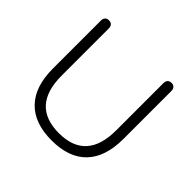

<svg xmlns="http://www.w3.org/2000/svg" viewBox="-165 -857 1046 1046"><g transform="rotate(45 357.5 -334.0)"><path d="M86 -275V-643Q86 -659 94 -667.5Q102 -676 116 -676Q131 -676 139 -667.5Q147 -659 147 -643V-280Q147 -48 358 -48Q568 -48 568 -280V-643Q568 -659 576 -667.5Q584 -676 599 -676Q613 -676 621 -667.5Q629 -659 629 -643V-275Q629 -136 560 -64Q491 8 358 8Q225 8 155.5 -64Q86 -136 86 -275Z"/></g></svg>

Font: SN Pro Light
Style: Regular
Weight: 300
Designer: Tobias Whetton
Foundry: Supernotes
Version: Version 1.002